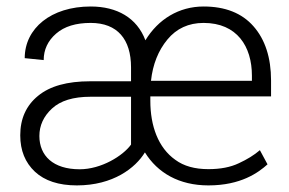

<svg xmlns="http://www.w3.org/2000/svg" viewBox="-20 -558 886 588"><path d="M618.2 9.8C717.8 9.8 771 -29.3 799.3 -54.7L775.9 -98.1C758.3 -83 736.8 -69.8 711.4 -58.1C686 -45.9 654.8 -40 618.2 -40C576.7 -40 543 -49.3 517.1 -68.4C464.4 -105.5 440.4 -172.4 440.4 -249V-262.7H810.1V-311.5C810.1 -381.3 792 -437 756.3 -477.5C720.7 -518.1 669.4 -538.1 603.5 -538.1C527.8 -538.1 464.4 -499 425.3 -434.6C399.4 -503.4 338.4 -538.1 257.8 -538.1C136.2 -538.1 55.7 -471.2 55.7 -379.9L113.8 -374C113.8 -405.8 126.5 -433.1 151.9 -455.1C177.2 -477.1 212.4 -487.8 257.8 -487.8C339.8 -487.8 381.3 -437.5 381.3 -351.6V-309.1H256.3C186 -309.1 132.8 -294.4 96.7 -264.6C60.1 -234.9 42 -194.3 42 -143.6C42 -97.2 57.1 -60.1 86.9 -32.2C116.7 -4.4 159.7 9.8 215.3 9.8C326.7 9.8 395 -43.9 423.8 -91.3C462.4 -28.8 528.3 9.8 618.2 9.8ZM603.5 -487.8C706.1 -487.8 751.5 -415.5 751.5 -326.2V-310.5H442.4C447.8 -360.8 464.8 -403.3 492.7 -437C520.5 -470.7 557.6 -487.8 603.5 -487.8ZM224.1 -39.6C142.6 -39.6 100.6 -81.1 100.6 -141.6C100.6 -173.3 113.3 -201.7 139.2 -225.6C165 -249.5 204.1 -261.7 257.3 -261.7H381.3V-115.2C356.4 -80.6 290 -39.6 224.1 -39.6Z"/></svg>

Font: Vazirmatn ExtraLight
Style: Regular
Weight: 200
Designer: Saber Rastikerdar
Foundry: Saber Rastikerdar
Version: Version 33.003